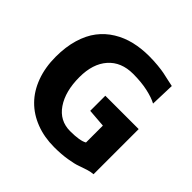

<svg xmlns="http://www.w3.org/2000/svg" viewBox="-190 -925 1107 1107"><g transform="rotate(45 363.5 -371.5)"><path d="M39.1 -367.7Q39.1 -447.8 58.3 -512.2Q77.6 -576.7 111.6 -620.8Q145.5 -665 193.6 -694.6Q241.7 -724.1 297.6 -737.5Q353.5 -751 418 -751Q455.1 -751 490 -747.6Q524.9 -744.1 544.2 -740.2Q563.5 -736.3 592 -729.7Q620.6 -723.1 631.8 -721.2L627 -573.2Q595.7 -590.3 543.7 -601.8Q491.7 -613.3 424.8 -613.3Q328.1 -613.3 273.4 -551.5Q218.8 -489.7 218.8 -380.9Q218.8 -265.1 267.3 -193.8Q315.9 -122.6 401.4 -122.6Q481.4 -122.6 512.2 -141.1V-278.8L400.4 -287.6V-410.6H672.4V-42.5Q652.8 -41.5 627 -33.4Q601.1 -25.4 576.9 -16.4Q552.7 -7.3 505.9 0.2Q459 7.8 401.4 7.8Q320.3 7.8 253.2 -18.1Q186 -43.9 138.7 -91.8Q91.3 -139.6 65.2 -210.2Q39.1 -280.8 39.1 -367.7Z"/></g></svg>

Font: HaufeMerriweatherSans
Style: Bold
Weight: 700
Designer: Eben Sorkin
Foundry: Eben Sorkin
Version: Version 1.56